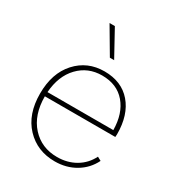

<svg xmlns="http://www.w3.org/2000/svg" viewBox="-177 -847 896 970"><g transform="rotate(30 271.0 -362.0)"><path d="M292 -583H267L178 -734H209ZM492 -266Q492 -254 491 -250H80Q80 -142 137.5 -78.5Q195 -15 286 -15Q346 -15 393 -42.5Q440 -70 465 -120L487 -108Q460 -53 407 -21.5Q354 10 287 10Q184 10 118 -60Q52 -130 52 -250Q52 -369 116 -439.5Q180 -510 279 -510Q379 -510 435.5 -444.5Q492 -379 492 -266ZM279 -486Q197 -486 142.5 -429Q88 -372 81 -275H465Q464 -371 415 -428.5Q366 -486 279 -486Z"/></g></svg>

Font: Elaine Sans ExtraLight
Style: Regular
Weight: 275
Designer: Wei Huang
Foundry: Wei Huang
Version: Version 2.001;December 24, 2019;FontCreator 12.0.0.2547 64-b